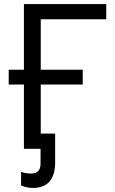

<svg xmlns="http://www.w3.org/2000/svg" viewBox="-20 -734 567 947"><path d="M504 -714V-639H181V-390H388V-317H181V0H98V-317H23V-390H98V-714ZM252 -75V66Q252 193 141 193Q114 193 84 181V113Q104 122 134 122Q180 122 180 73V-75Z"/></svg>

Font: Stephens Clock
Style: Regular
Weight: 400
Designer: Peter Wiegel (catfonts.de) with slight modifications by DT1.org
Version: Version 0.9.1